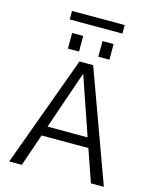

<svg xmlns="http://www.w3.org/2000/svg" viewBox="-146 -1125 984 1221"><g transform="rotate(15 346.5 -514.0)"><path d="M410 -790V-893H483V-790ZM210 -790V-893H283V-790ZM173 -972V-1028H520V-972ZM346 -658H344L213 -277H477ZM499 -213H191L118 0H35L302 -730H392L658 0H573Z"/></g></svg>

Font: M PLUS 1p
Style: Regular
Weight: 400
Version: Version 1.062